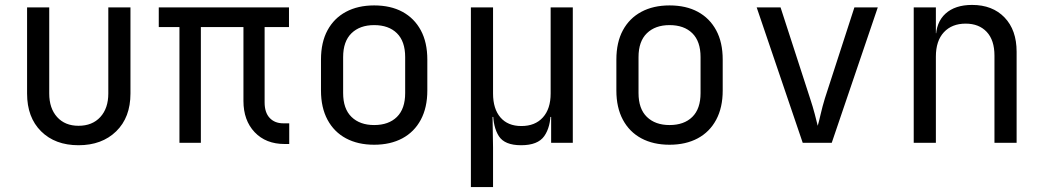

<svg xmlns="http://www.w3.org/2000/svg" viewBox="-20 -580 4240 780"><path d="M299 10Q204 10 147 -46.5Q90 -103 90 -200V-550H180V-200Q180 -140 212 -104.5Q244 -69 299 -69Q355 -69 387.5 -104.5Q420 -140 420 -200V-550H510V-200Q510 -103 452 -46.5Q394 10 299 10Z M1136 5Q1060 5 1014.5 -43Q969 -91 969 -170V-470H796V0H709V-470H625V-550H1154V-470H1055V-164Q1055 -123 1075.5 -101Q1096 -79 1131 -79H1155V5Z M1500 8Q1434 8 1385.5 -18Q1337 -44 1310.5 -93.5Q1284 -143 1284 -212V-338Q1284 -408 1310.5 -457Q1337 -506 1385.5 -532Q1434 -558 1500 -558Q1567 -558 1615 -532Q1663 -506 1689.5 -457Q1716 -408 1716 -338V-212Q1716 -143 1689.5 -93.5Q1663 -44 1614.5 -18Q1566 8 1500 8ZM1500 -72Q1559 -72 1592.5 -105Q1626 -138 1626 -202V-348Q1626 -412 1592.5 -445Q1559 -478 1500 -478Q1442 -478 1408 -445Q1374 -412 1374 -348V-202Q1374 -138 1408 -105Q1442 -72 1500 -72Z M1893 180V-550H1983V-200Q1983 -138 2013 -103Q2043 -68 2098 -68Q2154 -68 2185.5 -103Q2217 -138 2217 -200V-550H2307V0H2219V-105H2199L2217 -126Q2217 -64 2191 -27Q2165 10 2097 10Q2030 10 2006.5 -27Q1983 -64 1983 -126L2001 -105H1981L1983 20V180Z M2700 8Q2634 8 2585.5 -18Q2537 -44 2510.5 -93.5Q2484 -143 2484 -212V-338Q2484 -408 2510.5 -457Q2537 -506 2585.5 -532Q2634 -558 2700 -558Q2767 -558 2815 -532Q2863 -506 2889.5 -457Q2916 -408 2916 -338V-212Q2916 -143 2889.5 -93.5Q2863 -44 2814.5 -18Q2766 8 2700 8ZM2700 -72Q2759 -72 2792.5 -105Q2826 -138 2826 -202V-348Q2826 -412 2792.5 -445Q2759 -478 2700 -478Q2642 -478 2608 -445Q2574 -412 2574 -348V-202Q2574 -138 2608 -105Q2642 -72 2700 -72Z M3241 0 3054 -550H3151L3271 -180Q3282 -147 3290 -116.5Q3298 -86 3302 -69Q3307 -86 3314 -116.5Q3321 -147 3331 -180L3451 -550H3546L3359 0Z M3692 0V-550H3782V-445H3801L3782 -424Q3782 -489 3821 -524.5Q3860 -560 3929 -560Q4012 -560 4061 -509Q4110 -458 4110 -370V0H4020V-354Q4020 -417 3988.5 -450.5Q3957 -484 3903 -484Q3847 -484 3814.5 -449Q3782 -414 3782 -350V0Z"/></svg>

Font: JetBrains Mono
Style: Regular
Weight: 400
Monospace: yes
Designer: Philipp Nurullin, Konstantin Bulenkov
Foundry: JetBrains
Version: Version 2.305